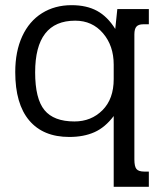

<svg xmlns="http://www.w3.org/2000/svg" viewBox="-20 -515 625 743"><path d="M420 -66Q387 -22 345.5 -3.5Q304 15 248 15Q147 15 93 -49Q39 -113 39 -236Q39 -316 66 -374.5Q93 -433 142.5 -464Q192 -495 257 -495Q315 -495 355.5 -473Q396 -451 426 -403L434 -480H556V-421H534Q516 -421 508 -412Q500 -403 500 -382V102Q500 129 508 139Q516 149 539 149H556V208H420ZM420 -209V-265Q420 -338 378.5 -386.5Q337 -435 271 -435Q116 -435 116 -235Q116 -133 152 -89Q188 -45 268 -45Q333 -45 376.5 -88.5Q420 -132 420 -209Z"/></svg>

Font: Pridi Light
Style: Regular
Weight: 300
Version: Version 1.002